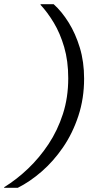

<svg xmlns="http://www.w3.org/2000/svg" viewBox="-96 -770 488 920"><path d="M231 -395Q231 -303 205.5 -224Q180 -145 136.5 -79.5Q93 -14 38.5 38Q-16 90 -76 127V130H-11Q47 101 103.5 52Q160 3 206 -64Q252 -131 279.5 -214.5Q307 -298 307 -393Q307 -474 286.5 -541.5Q266 -609 233 -662Q200 -715 161 -750H99L98 -747Q131 -712 161.5 -661.5Q192 -611 211.5 -544.5Q231 -478 231 -395Z"/></svg>

Font: Roboto Serif Light
Style: Italic
Weight: 300
Italic angle: -10°
Version: Version 1.007